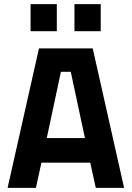

<svg xmlns="http://www.w3.org/2000/svg" viewBox="-20 -916 642 936"><path d="M17 0 170 -680H432L585 0H447L420 -123H182L155 0ZM208 -243H394L325 -566H277ZM343 -764V-896H471V-764ZM129 -764V-896H257V-764Z"/></svg>

Font: Titillium Web
Style: Bold
Weight: 700
Designer: Mohamed Gaber, Accademia di Belle Arti di Urbino
Foundry: Kief Type Foundry, Accademia di Belle Arti di Urbino
Version: Version 3.000